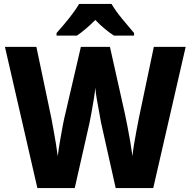

<svg xmlns="http://www.w3.org/2000/svg" viewBox="-20 -951 964 971"><path d="M919 -714 755 0H565L491 -331Q488 -349 482 -381Q476 -413 470 -447Q464 -481 462 -507Q460 -484 454.5 -450Q449 -416 443 -383Q437 -350 433 -331L358 0H169L5 -714H164L240 -352Q244 -330 250.5 -295Q257 -260 263 -223.5Q269 -187 272 -161Q276 -194 283 -235Q290 -276 297 -313.5Q304 -351 310 -374L389 -714H536L612 -374Q617 -351 624.5 -312.5Q632 -274 639 -233Q646 -192 650 -161Q652 -187 658 -222Q664 -257 670.5 -292Q677 -327 682 -352L758 -714ZM544 -931Q564 -897 597.5 -856Q631 -815 658 -784V-771H556Q533 -786 509.5 -805.5Q486 -825 462 -850Q437 -825 414 -805.5Q391 -786 369 -771H266V-784Q283 -803 305 -829Q327 -855 347.5 -882.5Q368 -910 380 -931Z"/></svg>

Font: Noto Sans Armenian SemiCondensed ExtraBold
Style: Regular
Weight: 800
Width: 4
Designer: Monotype Design Team
Foundry: Monotype Imaging Inc.
Version: Version 2.008; ttfautohint (v1.8.4.7-5d5b)